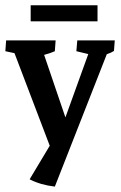

<svg xmlns="http://www.w3.org/2000/svg" viewBox="-20 -524 452 718"><path d="M185.1 173.8Q130.9 167.5 90.8 146.5L166 21L34.2 -325.2L0 -332.5L2.9 -373H188L185.1 -332.5Q169.4 -325.2 145 -318.8L224.6 -85L310.1 -321.8L265.6 -332.5L269 -373H409.2L406.2 -333.5Q396 -326.7 379.4 -321.3ZM94.7 -504.4H344.7V-444.3H94.7Z"/></svg>

Font: Markazi Text SemiBold
Style: Regular
Weight: 600
Designer: Borna Izadpanah (Arabic designer), Fiona Ross (Arabic design director) and Florian Runge (Latin designer)
Foundry: Borna Izadpanah and Florian Runge
Version: Version 1.001; ttfautohint (v1.8.3)